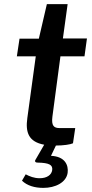

<svg xmlns="http://www.w3.org/2000/svg" viewBox="-20 -704 449 934"><path d="M274 -430H391L403 -517H286L309 -684H208L169 -516H75L62 -430H154L113 -130C103 -60 119 -14 195 0L151 76C149 83 153 87 163 87C219 88 237 98 234 123C231 147 208 163 173 163C146 163 124 154 105 144L87 175C112 199 148 210 191 210C249 210 302 184 309 137C314 99 296 57 228 54L252 4C289 4 322 -1 335 -7L346 -81H270C243 -81 229 -91 235 -137Z"/></svg>

Font: United Sans SemiBold
Style: Italic
Weight: 600
Italic angle: -8°
Designer: Pablo Impallari, Rodrigo Fuenzalida (Modified by Dan O. Williams)
Version: Version 1.000;PS 001.000;hotconv 1.0.88;makeotf.lib2.5.64775